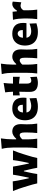

<svg xmlns="http://www.w3.org/2000/svg" viewBox="1774 -2666 906 4495"><g transform="rotate(-90 2227.5 -418.0)"><path d="M182.1 0Q170.9 -53.7 155.8 -107.7Q140.6 -161.6 123.5 -216.3L92.8 -316.9Q73.2 -380.4 51.8 -442.1Q30.3 -503.9 2.9 -567.4L229.5 -572.8Q236.8 -516.6 248 -455.6Q259.3 -394.5 271.5 -337.9L302.2 -197.8H315.9L345.2 -340.3Q356.9 -397.5 367.2 -453.9Q377.4 -510.3 385.7 -567.4H575.7Q584 -512.7 594.5 -454.8Q605 -397 616.7 -340.8L646.5 -197.8H660.6L690.9 -344.2Q702.1 -397.9 711.7 -457.5Q721.2 -517.1 727.1 -567.4H954.1Q927.2 -503.9 905.8 -441.7Q884.3 -379.4 864.7 -316.9L834 -217.3Q816.4 -162.1 801.8 -107.2Q787.1 -52.2 775.9 0H547.4Q539.6 -47.4 528.6 -97.9Q517.6 -148.4 506.3 -194.8L478 -312.5H464.4L437.5 -192.9Q415.5 -98.6 401.9 0Z M1005.9 0Q1013.7 -60.1 1017.6 -116.9Q1021.5 -173.8 1021.5 -244.6V-560.5Q1021.5 -629.4 1014.9 -695.8Q1008.3 -762.2 991.2 -830.6L1235.8 -850.6Q1226.1 -783.7 1219.5 -711.4Q1212.9 -639.2 1212.9 -560.5V-492.7H1229Q1259.3 -529.8 1303.7 -556.9Q1348.1 -584 1392.6 -584Q1478 -584 1523.9 -533.7Q1569.8 -483.4 1569.8 -382.3Q1569.8 -345.2 1567.4 -310.1Q1564.9 -274.9 1564.9 -244.6Q1564.9 -173.8 1568.6 -116.9Q1572.3 -60.1 1582 0H1360.8Q1367.2 -60.1 1370.6 -115.7Q1374 -171.4 1374 -233.9V-297.9Q1374 -354.5 1359.9 -382.3Q1345.7 -410.2 1309.1 -410.2Q1290 -410.2 1260.7 -391.1Q1231.4 -372.1 1212.9 -347.7V-233.9Q1212.9 -171.4 1216.8 -115.7Q1220.7 -60.1 1229 0Z M1979 15.6Q1866.7 15.6 1796.1 -22.9Q1725.6 -61.5 1692.6 -129.4Q1659.7 -197.3 1659.7 -285.2Q1659.7 -372.6 1690.4 -439.9Q1721.2 -507.3 1783 -545.7Q1844.7 -584 1938 -584Q2057.1 -584 2123.3 -522Q2189.5 -460 2189.5 -330.1Q2189.5 -306.2 2187.7 -288.1Q2186 -270 2183.6 -252H1842.8Q1850.1 -198.7 1889.2 -169.7Q1928.2 -140.6 2003.4 -140.6Q2022.9 -140.6 2052 -146.2Q2081.1 -151.9 2113.3 -160.9Q2145.5 -169.9 2173.3 -180.2L2180.7 -18.1Q2145 -8.8 2095.2 3.4Q2045.4 15.6 1979 15.6ZM2022.9 -337.9Q2023.9 -394.5 2001.2 -425.3Q1978.5 -456.1 1939.9 -458Q1899.9 -455.6 1873 -423.6Q1846.2 -391.6 1841.3 -334.5Z M2535.6 15.6Q2432.6 15.6 2378.4 -28.1Q2324.2 -71.8 2324.2 -177.2Q2324.2 -231 2325.7 -289.6Q2327.1 -348.1 2328.1 -419.9L2241.7 -408.7V-567.4H2328.1Q2326.7 -616.7 2323 -660.4Q2319.3 -704.1 2313 -750L2533.2 -786.6Q2526.9 -729.5 2522.9 -678.7Q2519 -627.9 2518.1 -567.4H2678.2V-408.7Q2638.2 -415.5 2597.7 -419.9Q2557.1 -424.3 2518.1 -426.3V-239.7Q2518.1 -190.4 2535.4 -164.6Q2552.7 -138.7 2590.8 -138.7Q2606.4 -138.7 2628.2 -146Q2649.9 -153.3 2670.4 -165L2680.2 -9.3Q2657.2 -1.5 2616 7.1Q2574.7 15.6 2535.6 15.6Z M2755.4 0Q2763.2 -60.1 2767.1 -116.9Q2771 -173.8 2771 -244.6V-560.5Q2771 -629.4 2764.4 -695.8Q2757.8 -762.2 2740.7 -830.6L2985.4 -850.6Q2975.6 -783.7 2969 -711.4Q2962.4 -639.2 2962.4 -560.5V-492.7H2978.5Q3008.8 -529.8 3053.2 -556.9Q3097.7 -584 3142.1 -584Q3227.5 -584 3273.4 -533.7Q3319.3 -483.4 3319.3 -382.3Q3319.3 -345.2 3316.9 -310.1Q3314.5 -274.9 3314.5 -244.6Q3314.5 -173.8 3318.1 -116.9Q3321.8 -60.1 3331.5 0H3110.4Q3116.7 -60.1 3120.1 -115.7Q3123.5 -171.4 3123.5 -233.9V-297.9Q3123.5 -354.5 3109.4 -382.3Q3095.2 -410.2 3058.6 -410.2Q3039.6 -410.2 3010.3 -391.1Q2981 -372.1 2962.4 -347.7V-233.9Q2962.4 -171.4 2966.3 -115.7Q2970.2 -60.1 2978.5 0Z M3728.5 15.6Q3616.2 15.6 3545.7 -22.9Q3475.1 -61.5 3442.1 -129.4Q3409.2 -197.3 3409.2 -285.2Q3409.2 -372.6 3439.9 -439.9Q3470.7 -507.3 3532.5 -545.7Q3594.2 -584 3687.5 -584Q3806.6 -584 3872.8 -522Q3939 -460 3939 -330.1Q3939 -306.2 3937.3 -288.1Q3935.5 -270 3933.1 -252H3592.3Q3599.6 -198.7 3638.7 -169.7Q3677.7 -140.6 3752.9 -140.6Q3772.5 -140.6 3801.5 -146.2Q3830.6 -151.9 3862.8 -160.9Q3895 -169.9 3922.9 -180.2L3930.2 -18.1Q3894.5 -8.8 3844.7 3.4Q3794.9 15.6 3728.5 15.6ZM3772.5 -337.9Q3773.4 -394.5 3750.7 -425.3Q3728 -456.1 3689.5 -458Q3649.4 -455.6 3622.6 -423.6Q3595.7 -391.6 3590.8 -334.5Z M4027.8 0Q4035.2 -60.1 4039.3 -116.9Q4043.5 -173.8 4043.5 -244.6V-300.8Q4043.5 -366.2 4036.6 -432.4Q4029.8 -498.5 4012.2 -567.4L4200.2 -577.1L4210.9 -475.1H4226.1Q4263.7 -534.2 4303.2 -559.1Q4342.8 -584 4379.4 -584Q4391.1 -584 4407.2 -581.8Q4423.3 -579.6 4438 -572.8L4421.9 -373.5Q4400.9 -380.4 4378.4 -385.5Q4356 -390.6 4341.8 -390.6Q4316.4 -390.6 4286.1 -375.7Q4255.9 -360.8 4234.4 -319.3V-233.9Q4234.4 -171.4 4238.3 -115.7Q4242.2 -60.1 4250.5 0Z"/></g></svg>

Font: Pinar-DS2-FD ExtraBold
Style: Regular
Weight: 800
Designer: Amin Abedi
Version: Version 3.000